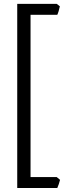

<svg xmlns="http://www.w3.org/2000/svg" viewBox="-20 -801 348 985"><path d="M288.1 121.6Q285.6 131.3 281.7 143.3Q277.8 155.3 273.9 163.6H68.4V-781.2H271L287.1 -768.6Q284.7 -756.3 280.8 -743.7Q276.9 -731 273.9 -725.1H136.7V107.4H271Z"/></svg>

Font: Gentium Plus APac
Style: Regular
Weight: 400
Designer: J. Victor Gaultney, Annie Olsen, Iska Routamaa, Becca Hirsbrunner
Foundry: SIL International
Version: Version 5.000